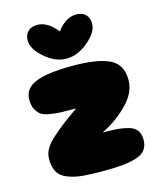

<svg xmlns="http://www.w3.org/2000/svg" viewBox="-104 -750 665 821"><g transform="rotate(-15 228.0 -339.5)"><path d="M246 -1Q299 -1 333 -4Q367 -7 396 -15.5Q425 -24 438.5 -41.5Q452 -59 452 -86Q452 -111 441 -127Q430 -143 405.5 -150Q381 -157 356.5 -159Q332 -161 291 -161Q359 -195 407.5 -245Q456 -295 456 -350Q456 -419 403 -444.5Q350 -470 238 -470Q131 -470 77.5 -449Q24 -428 24 -377Q24 -351 33 -334.5Q42 -318 54 -309Q66 -300 94.5 -295.5Q123 -291 143.5 -290.5Q164 -290 208 -290Q164 -259 141 -241.5Q118 -224 90.5 -199.5Q63 -175 51.5 -154Q40 -133 40 -111Q40 -75 53 -52.5Q66 -30 95.5 -19Q125 -8 158 -4.5Q191 -1 246 -1ZM140 -678Q185 -678 226 -626Q265 -678 311 -678Q338 -678 353 -663.5Q368 -649 368 -623Q368 -585 321 -545.5Q274 -506 224 -506Q175 -506 129 -546Q83 -586 83 -623Q83 -649 98 -663.5Q113 -678 140 -678Z"/></g></svg>

Font: Cherry Bomb
Style: Regular
Weight: 400
Designer: satsuyako
Foundry: satsuyako
Version: Version 4.0